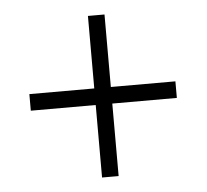

<svg xmlns="http://www.w3.org/2000/svg" viewBox="-41 -630 596 554"><g transform="rotate(-5 257.0 -353.0)"><path d="M233 -119V-329H45V-377H233V-587H281V-377H468V-329H281V-119Z"/></g></svg>

Font: Noto Sans Tamil SemiCondensed Light
Style: Regular
Weight: 300
Width: 4
Designer: Jelle Bosma - Monotype Design Team
Foundry: Monotype Imaging Inc.
Version: Version 2.004; ttfautohint (v1.8.4.7-5d5b)